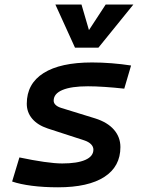

<svg xmlns="http://www.w3.org/2000/svg" viewBox="-20 -796 626 826"><path d="M229.5 9.8Q168 9.8 116.9 3.2Q65.9 -3.4 32.2 -15.1L63.5 -118.7Q121.6 -106.4 169.2 -99.6Q216.8 -92.8 247.6 -92.8Q312.5 -92.8 347.2 -108.2Q381.8 -123.5 381.8 -152.3Q381.8 -165 371.6 -175.5Q361.3 -186 341.8 -192.4L185.5 -243.2Q141.6 -257.8 118.4 -285.4Q95.2 -313 95.2 -349.6Q95.2 -436 167.5 -481.7Q239.7 -527.3 376 -527.3Q417 -527.3 460.2 -523.9Q503.4 -520.5 543.9 -514.2L514.6 -414.6Q470.7 -419.4 430.2 -422.1Q389.6 -424.8 358.4 -424.8Q286.6 -424.8 248.8 -408.9Q210.9 -393.1 210.9 -362.8Q210.9 -352.5 219.5 -344.5Q228 -336.4 244.1 -331.5L389.6 -286.6Q442.4 -270 470.2 -238Q498 -206.1 498 -163.1Q498 -79.6 429 -34.9Q359.9 9.8 229.5 9.8ZM302.7 -590.8 218.3 -776.4H330.6L365.7 -656.2H356L434.6 -776.4H553.7L403.3 -590.8Z"/></svg>

Font: Cascadia Mono Medium
Style: Italic
Weight: 500
Italic angle: -10°
Monospace: yes
Designer: Aaron Bell
Foundry: Saja Typeworks
Version: Version 2407.024